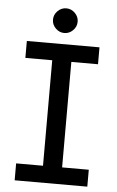

<svg xmlns="http://www.w3.org/2000/svg" viewBox="-59 -920 587 961"><g transform="rotate(5 234.5 -440.0)"><path d="M52 0V-85H187V-615H52V-700H417V-615H283V-85H417V0ZM235 -756Q210 -756 191.5 -774.5Q173 -793 173 -818Q173 -843 191.5 -861.5Q210 -880 235 -880Q260 -880 278.5 -861.5Q297 -843 297 -818Q297 -793 278.5 -774.5Q260 -756 235 -756Z"/></g></svg>

Font: MuseoModerno Thin
Style: Regular
Weight: 400
Version: Version 1.003